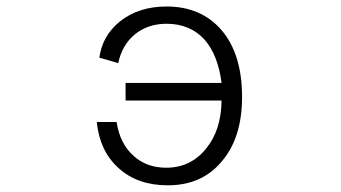

<svg xmlns="http://www.w3.org/2000/svg" viewBox="-20 -551 1040 586"><path d="M283.2 -375 340.8 -358.4Q352.5 -413.1 390.6 -445.3Q430.7 -478.5 488.3 -478.5Q560.5 -478.5 604.5 -429.7Q645.5 -382.8 656.2 -297.9H363.3V-244.1H656.2Q655.3 -153.3 608.4 -96.7Q561.5 -39.1 487.3 -39.1Q426.8 -39.1 386.7 -76.2Q345.7 -113.3 335.9 -178.7H275.4Q284.2 -89.8 341.8 -38.1Q399.4 14.6 492.2 14.6Q595.7 14.6 656.2 -57.6Q718.8 -129.9 718.8 -254.9Q718.8 -385.7 656.2 -459Q593.8 -531.2 488.3 -531.2Q403.3 -531.2 345.7 -485.4Q292 -441.4 283.2 -375Z"/></svg>

Font: DotumChe
Style: Regular
Weight: 400
Monospace: yes
Version: Version 2.21